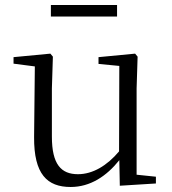

<svg xmlns="http://www.w3.org/2000/svg" viewBox="-20 -732 688 766"><path d="M183 -666H447V-712H183ZM458 9 602 0V-27L525 -35V-379L529 -506L519 -518L373 -504V-477L456 -469L455 -128C407 -71 350 -37 291 -37C224 -37 187 -76 187 -187V-379L191 -506L181 -518L34 -504V-478L119 -467L116 -185C115 -37 168 14 262 14C340 14 405 -29 456 -93Z"/></svg>

Font: Source Han Serif CN Light
Style: Regular
Weight: 300
Designer: Ryoko NISHIZUKA 西塚涼子 (kana & ideographs); Frank Grießhammer (Latin, Greek & Cyrillic); Wenlong ZHANG 张文龙 (bopomofo); San
Foundry: Adobe
Version: Version 2.003;hotconv 1.1.1;makeotfexe 2.6.0